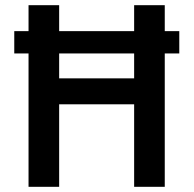

<svg xmlns="http://www.w3.org/2000/svg" viewBox="-20 -720 746 740"><path d="M671 -514H615V0H497V-318H208V0H90V-514H35V-600H90V-700H208V-600H497V-700H615V-600H671ZM497 -514H208V-418H497Z"/></svg>

Font: Niramit SemiBold
Style: Regular
Weight: 600
Designer: Katatrad Aksorn Co.,Ltd.
Foundry: Cadson Demak Co.,Ltd.
Version: Version 1.001; ttfautohint (v1.6)